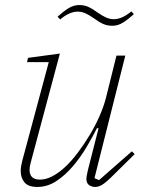

<svg xmlns="http://www.w3.org/2000/svg" viewBox="-20 -728 577 760"><path d="M128 12Q92 12 77 -6Q62 -24 62 -51Q62 -68 68 -91L173 -482H87L91 -499L217 -516L102 -86Q97 -68 97 -56Q97 -17 138 -17Q185 -17 241 -70Q265 -93 289 -125Q313 -157 335 -193.5Q357 -230 374 -268.5Q391 -307 400 -343L441 -508H476L354 -23L372 -15L502 -129L513 -118L429 -35Q400 -6 385 3Q370 12 357 12Q343 12 332.5 4.5Q322 -3 322 -20Q322 -26 324 -36Q326 -46 328 -55L370 -220L364 -221Q347 -187 323 -146.5Q299 -106 269 -70.5Q239 -35 203.5 -11.5Q168 12 128 12ZM425 -626Q405 -626 389 -633Q373 -640 351 -656Q331 -670 316.5 -676Q302 -682 288 -682Q255 -682 218 -651L208 -662Q230 -682 250.5 -695Q271 -708 293 -708Q313 -708 329 -701Q345 -694 367 -678Q387 -664 401.5 -658Q416 -652 430 -652Q463 -652 500 -683L510 -672Q488 -652 467.5 -639Q447 -626 425 -626Z"/></svg>

Font: IBM Plex Serif ExtraLight
Style: Italic
Weight: 200
Italic angle: -14°
Designer: Mike Abbink, Paul van der Laan, Pieter van Rosmalen
Foundry: Bold Monday
Version: Version 2.5